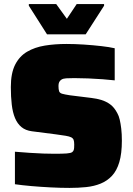

<svg xmlns="http://www.w3.org/2000/svg" viewBox="-20 -911 649 939"><path d="M320 8Q277 8 228 5.5Q179 3 133 -1Q87 -5 53 -10V-169Q90 -166 125.5 -163.5Q161 -161 192.5 -160Q224 -159 246 -159Q286 -159 306 -160.5Q326 -162 333 -167Q338 -171 340 -176Q342 -181 342.5 -188Q343 -195 343 -204Q343 -219 340 -227Q337 -235 328 -239.5Q319 -244 301 -247Q283 -250 253 -254L136 -269Q105 -273 85 -289.5Q65 -306 53.5 -333.5Q42 -361 37.5 -399.5Q33 -438 33 -485Q33 -553 54 -594.5Q75 -636 112.5 -658Q150 -680 199 -688Q248 -696 305 -696Q347 -696 391.5 -693Q436 -690 475.5 -685.5Q515 -681 541 -675V-518Q516 -521 481.5 -523.5Q447 -526 411 -527.5Q375 -529 343 -529Q319 -529 304 -528Q289 -527 281 -522Q273 -517 269.5 -509.5Q266 -502 266 -491Q266 -474 269 -465Q272 -456 284 -452.5Q296 -449 322 -445L427 -432Q453 -429 476 -422Q499 -415 519 -400.5Q539 -386 554 -357Q561 -345 565.5 -326Q570 -307 573 -281.5Q576 -256 576 -223Q576 -160 563.5 -118Q551 -76 527.5 -51Q504 -26 472 -13Q440 0 401.5 4Q363 8 320 8ZM210 -743 121 -883V-891H255L307 -819L355 -891H489V-883L399 -743Z"/></svg>

Font: Saira Thin Black
Style: Regular
Weight: 900
Version: Version 1.101